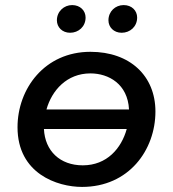

<svg xmlns="http://www.w3.org/2000/svg" viewBox="-20 -730 681 756"><path d="M303 6C488 6 592 -140 592 -291C592 -431 492 -526 336 -526C156 -526 49 -381 49 -229C49 -46 206 6 303 6ZM306 -79C216 -79 157 -136 153 -222H479C458 -146 401 -79 306 -79ZM256 -601C289 -601 317 -625 317 -661C317 -688 296 -710 264 -710C232 -710 204 -685 204 -650C204 -623 225 -601 256 -601ZM459 -601C492 -601 520 -625 520 -661C520 -688 499 -710 467 -710C434 -710 407 -685 407 -650C407 -623 428 -601 459 -601ZM163 -299C184 -374 243 -441 336 -441C408 -441 483 -399 488 -299Z"/></svg>

Font: Fixel Display 20240404 Medium
Style: Italic
Weight: 500
Italic angle: -10°
Designer: AlfaBravo + MacPaw
Foundry: Kyrylo Tkachov, Marchela Mozhyna, Serhii Makarenko, Maria Weinstein, Zakhar Kryvoshyya
Version: Version 1.211;Glyphs 3.2 (3225)